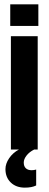

<svg xmlns="http://www.w3.org/2000/svg" viewBox="-20 -686 223 881"><path d="M153 0H30V-520H153ZM156 -666V-567H27V-666ZM5 90Q5 65 22 40Q39 15 67 0H137Q115 11 102 27.5Q89 44 89 60Q89 77 98.5 86Q108 95 125 95Q136 95 146 92V165Q126 175 94 175Q54 175 29.5 151.5Q5 128 5 90Z"/></svg>

Font: Non Bureau Medium
Style: Regular
Weight: 500
Designer: Jona Saucedo
Foundry: Non Foundry
Version: Version 1.000; ttfautohint (v1.8.4)